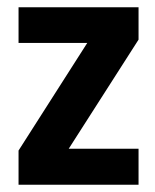

<svg xmlns="http://www.w3.org/2000/svg" viewBox="-20 -508 426 528"><path d="M169 -99H361V0H31V-94L220 -390H31V-488H361V-399Z"/></svg>

Font: Squada One
Style: Regular
Weight: 400
Designer: Joe Prince
Foundry: Joe Prince
Version: Version 1.001